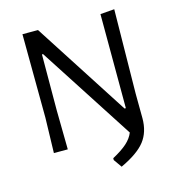

<svg xmlns="http://www.w3.org/2000/svg" viewBox="-117 -742 917 1001"><g transform="rotate(-15 341.5 -241.5)"><path d="M586 -56 585 -188 591 -643 515 -637 516 -129H509L179 -641H95L98 -190L93 0H168L165 -211L166 -513H172L503 -1C495 19 481.7 37.3 463 54C444.3 70.7 418.3 88 385 106V116L416 160C478.7 130.7 522.7 99.7 548 67C573.3 34.3 586 -6.7 586 -56Z"/></g></svg>

Font: Alegreya Sans SC
Style: Regular
Weight: 400
Designer: Juan Pablo del Peral
Foundry: Huerta Tipografica
Version: Version 1.000;PS 001.000;hotconv 1.0.70;makeotf.lib2.5.58329